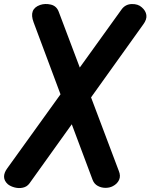

<svg xmlns="http://www.w3.org/2000/svg" viewBox="-52 -950 760 971"><path d="M-12 -18Q-31 -35 -31.5 -55.5Q-32 -76 -15.5 -98.5L254 -473L118 -837Q92.5 -904.5 151 -925Q176 -933.5 205 -926.8Q234 -920 245 -890.5L351.5 -608.5L563 -902.5Q582 -928.5 614 -929.5Q646 -930.5 665 -913Q685 -896 688.2 -874Q691.5 -852 672.5 -826.5L408.5 -457.5L548.5 -86.5Q559.5 -60.5 550.2 -40.2Q541 -20 518.5 -8.5Q502.5 0 481.5 0Q460.5 0 442.5 -9.8Q424.5 -19.5 416.5 -40L311 -321.5L97 -22.5Q84.5 -5.5 64 -1Q43.5 3.5 22.8 -1.8Q2 -7 -12 -18Z"/></svg>

Font: Edu VIC WA NT Hand
Style: Regular
Weight: 400
Designer: Tina and Corey Anderson, Eben Sorkin, Mirko Velimirovic
Foundry: Google for Education
Version: Version 1.000